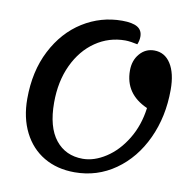

<svg xmlns="http://www.w3.org/2000/svg" viewBox="-83 -807 909 914"><g transform="rotate(10 372.0 -350.0)"><path d="M512 -498Q512 -547 540 -579.5Q568 -612 610 -612Q661 -612 690 -566.5Q719 -521 719 -441Q719 -311 669.5 -204.5Q620 -98 532.5 -36.5Q445 25 336 25Q251 25 187.5 -12.5Q124 -50 89 -119.5Q54 -189 54 -281Q54 -414 106 -515Q158 -616 245 -670.5Q332 -725 435 -725Q485 -725 509 -710.5Q533 -696 533 -665Q533 -646 525 -627Q512 -630 495 -632.5Q478 -635 466 -635Q387 -635 322.5 -591Q258 -547 220.5 -467.5Q183 -388 183 -285Q183 -167 231.5 -106Q280 -45 363 -45Q418 -45 474.5 -81.5Q531 -118 571.5 -184.5Q612 -251 623 -336Q512 -385 512 -498Z"/></g></svg>

Font: Lemonada
Style: Regular
Weight: 400
Designer: Mohamed Gaber (Arabic) Eduardo Tunni (Latin)
Foundry: Kief Type Foundry
Version: Version 3.006